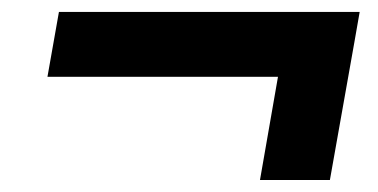

<svg xmlns="http://www.w3.org/2000/svg" viewBox="-20 -469 626 318"><path d="M58.6 -341.8H440.4L410.6 -170.9H526.4L566.9 -398.9L575.7 -449.2H77.6Z"/></svg>

Font: Cascadia Code SemiBold
Style: Italic
Weight: 600
Italic angle: -10°
Monospace: yes
Designer: Aaron Bell
Foundry: Saja Typeworks
Version: Version 2404.023